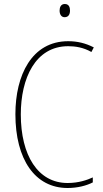

<svg xmlns="http://www.w3.org/2000/svg" viewBox="-20 -930 515 960"><path d="M304 -910C284 -910 278 -893 278 -877C278 -859 286 -844 303 -844C322 -844 330 -858 330 -877C330 -893 325 -910 304 -910ZM321 -699C356 -699 397 -693 437 -670L449 -693C408 -714 367 -724 321 -724C139 -724 57 -554 57 -359C57 -133 155 10 318 10C368 10 413 -2 444 -18V-43C416 -30 373 -15 318 -15C169 -15 84 -154 84 -358C84 -537 156 -699 321 -699Z"/></svg>

Font: Noto Sans Sinhala UI Condensed Thin
Style: Regular
Weight: 100
Width: 3
Designer: Jelle Bosma - Monotype Design Team
Foundry: Monotype Imaging Inc.
Version: Version 2.006